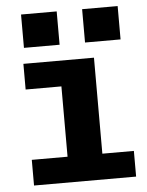

<svg xmlns="http://www.w3.org/2000/svg" viewBox="-51 -744 603 786"><g transform="rotate(-5 250.0 -351.0)"><path d="M57 0V-105.5H204V-394.5H57V-500H347V-105.5H476.5V0ZM65 -702H211.5V-565H65ZM316 -702H462V-565H316Z"/></g></svg>

Font: Trispace Thin SemiBold
Style: Regular
Weight: 600
Version: Version 1.210